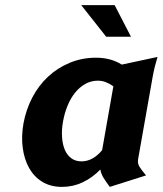

<svg xmlns="http://www.w3.org/2000/svg" viewBox="-20 -721 637 752"><path d="M521 -98Q518 -81 526.5 -67.5Q535 -54 552 -34L410 11Q395 -9 385.5 -24.5Q376 -40 373 -57Q342 -25 304 -7Q266 11 223 11Q178 11 145.5 -9Q113 -29 94 -63Q75 -97 69 -142Q63 -187 72 -238Q82 -292 106.5 -339Q131 -386 168 -420.5Q205 -455 253 -475Q301 -495 356 -495Q414 -495 457 -468L597 -498Q591 -478 586.5 -460.5Q582 -443 577 -415ZM299 -89Q322 -89 342.5 -100.5Q363 -112 380 -133L424 -383Q410 -393 395 -399Q380 -405 363 -405Q337 -405 314.5 -392.5Q292 -380 274.5 -358.5Q257 -337 245 -308Q233 -279 227 -246Q221 -213 223 -184Q225 -155 234 -134Q243 -113 259.5 -101Q276 -89 299 -89ZM396 -577 298 -701H429L493 -577Z"/></svg>

Font: LT Museum
Style: Bold Italic
Weight: 700
Designer: Daniel Lyons
Foundry: LyonsType
Version: Version 1.011